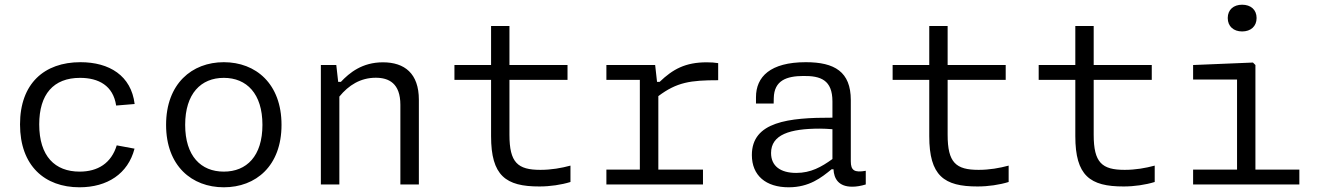

<svg xmlns="http://www.w3.org/2000/svg" viewBox="-20 -783 5620 815"><path d="M551 -152 475.5 -166C452.5 -90.5 395.5 -54.5 318 -54.5C213.5 -54.5 146.5 -119.5 146.5 -255C146.5 -382.5 206.5 -452.5 320 -452.5C398.5 -452.5 460.5 -419.5 473 -335L551.5 -341.5C537 -462 444 -519 321.5 -519C167.5 -519 65 -428 65 -255C65 -79 170 12 317.5 12C435.5 12 523.5 -45.5 551 -152Z M1175 -253C1175 -427.5 1066 -519 930 -519C794.5 -519 685 -427.5 685 -253C685 -78.5 794.5 12 930 12C1066 12 1175 -78.5 1175 -253ZM1094 -253C1094 -120.5 1027 -54.5 930 -54.5C833 -54.5 766 -120.5 766 -253C766 -385.5 833 -452.5 930 -452.5C1027 -452.5 1094 -385.5 1094 -253Z M1758 0V-359.5C1758 -471.5 1697 -518.5 1605.5 -518.5C1517 -518.5 1463.5 -474 1427 -435.5H1415.5L1407.5 -507H1342V0H1420.5V-373C1460 -421.5 1510.5 -453 1575 -453C1630.5 -453 1679.5 -429.5 1679.5 -338V0Z M2270 8.5C2315 8.5 2362.5 1.5 2401.5 -10.5V-80C2362.5 -69.5 2320 -62 2274 -62C2177.5 -62 2142.5 -92.5 2142.5 -211V-444H2389V-507H2142.5V-672.5H2064.5V-507H1909V-444H2064.5V-205C2064.5 -37.5 2126.5 9 2270 8.5Z M2761 -507H2554V-444H2696V-63H2554V0H2964V-63H2774.5V-375C2853 -434 2910.5 -442.5 3028.5 -442.5V-515C3013.5 -517.5 2998 -518.5 2980 -518.5C2888.5 -518.5 2836 -489 2780 -435.5H2769Z M3400.5 -519C3249.5 -519 3189 -457 3189 -370.5V-343.5H3264L3264.5 -366.5C3266 -442.5 3320 -460 3389.5 -460.5C3463.5 -461.5 3513.5 -443.5 3513.5 -352.5V-283.5C3327 -284 3171.5 -266.5 3171.5 -125C3171.5 -37.5 3231.5 12 3327.5 12C3415.5 12 3466.5 -29 3510 -64.5H3518C3520 -24.5 3539.5 9.5 3597.5 9.5C3614.5 9.5 3634 6.5 3655 0V-58C3607 -49.5 3591.5 -59.5 3591.5 -98V-358C3591.5 -478.5 3522.5 -519 3400.5 -519ZM3253 -133.5C3253 -211.5 3332.5 -237 3460.5 -237C3476 -237 3494.5 -236 3513.5 -234.5V-108C3466.5 -74 3421.5 -49 3360 -49C3293 -49 3253 -78 3253 -133.5Z M4130 8.5C4175 8.5 4222.5 1.5 4261.5 -10.5V-80C4222.5 -69.5 4180 -62 4134 -62C4037.5 -62 4002.5 -92.5 4002.5 -211V-444H4249V-507H4002.5V-672.5H3924.5V-507H3769V-444H3924.5V-205C3924.5 -37.5 3986.5 9 4130 8.5Z M4750 8.5C4795 8.5 4842.5 1.5 4881.5 -10.5V-80C4842.5 -69.5 4800 -62 4754 -62C4657.5 -62 4622.5 -92.5 4622.5 -211V-444H4869V-507H4622.5V-672.5H4544.5V-507H4389V-444H4544.5V-205C4544.5 -37.5 4606.5 9 4750 8.5Z M5044.5 0H5495.5V-63H5309V-507L5298.5 -517.5L5044.5 -507V-445.5H5231V-63H5044.5ZM5252.5 -649.5C5289 -649.5 5314 -671 5314 -706.5C5314 -742 5289 -763 5252.5 -763C5216.5 -763 5191.5 -742 5191.5 -706.5C5191.5 -671 5216.5 -649.5 5252.5 -649.5Z"/></svg>

Font: Monaspace Neon Light
Style: Regular
Weight: 300
Designer: Riley Cran & the Lettermatic Team
Foundry: Lettermatic
Version: Version 1.200 (Monaspace Neon)